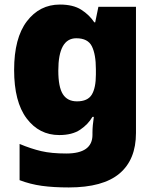

<svg xmlns="http://www.w3.org/2000/svg" viewBox="-20 -583 683 843"><path d="M243 -563Q301 -563 336.5 -540.5Q372 -518 394 -485H398L412 -553H577V1Q577 118 504.5 179Q432 240 282 240Q215 240 164 233Q113 226 66 208V49Q116 70 161 80.5Q206 91 271 91Q386 91 386 9V-1Q386 -30 392 -70H386Q367 -37 332 -13.5Q297 10 240 10Q152 10 97 -63Q42 -136 42 -276Q42 -416 98 -489.5Q154 -563 243 -563ZM315 -415Q236 -415 236 -273Q236 -201 256 -169.5Q276 -138 318 -138Q365 -138 383 -167.5Q401 -197 401 -256V-279Q401 -344 383.5 -379.5Q366 -415 315 -415Z"/></svg>

Font: Noto Sans Syriac Western Black
Style: Regular
Weight: 900
Designer: Patrick Giasson and the Monotype Design Team
Foundry: Monotype Imaging Inc.
Version: Version 3.000; ttfautohint (v1.8.4.7-5d5b)